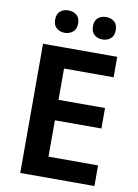

<svg xmlns="http://www.w3.org/2000/svg" viewBox="-99 -981 750 1045"><g transform="rotate(10 276.5 -458.5)"><path d="M498 0H88V-714H498V-601H224V-428H481V-315H224V-114H498ZM130 -855Q130 -887 148.5 -902Q167 -917 193 -917Q219 -917 238 -902Q257 -887 257 -855Q257 -824 238 -808.5Q219 -793 193 -793Q167 -793 148.5 -808.5Q130 -824 130 -855ZM339 -855Q339 -887 357 -902Q375 -917 402 -917Q428 -917 446.5 -902Q465 -887 465 -855Q465 -824 446.5 -808.5Q428 -793 402 -793Q375 -793 357 -808.5Q339 -824 339 -855Z"/></g></svg>

Font: Noto Sans Oriya SemiBold
Style: Regular
Weight: 600
Version: Version 2.003